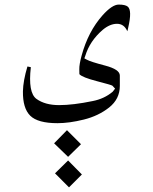

<svg xmlns="http://www.w3.org/2000/svg" viewBox="-20 -430 662 830"><path d="M274.4 248 213.9 189.5 269.5 132.8 330.1 193.4ZM278.3 379.9 217.8 319.3 274.4 263.7 334 324.2ZM355.5 -171.9Q371.1 -163.1 434.6 -146.5Q498 -129.9 498 -103.5V-58.6Q498 -2 451.7 34.7Q405.3 71.3 342.3 86.9Q279.3 102.5 228.5 102.5Q143.6 102.5 110.8 70.3Q78.1 38.1 79.1 -35.2Q80.1 -81.1 98.6 -142.6L113.3 -139.6Q100.6 -29.3 137.7 -2.4Q174.8 24.4 235.4 24.4Q295.9 24.4 380.9 6.8Q430.7 -2.9 466.8 -33.2L477.5 -46.9L465.8 -59.6Q462.9 -62.5 398.9 -79.1Q335 -95.7 323.2 -109.4Q323.2 -109.4 322.8 -130.4Q322.3 -151.4 333 -190.4Q361.3 -293.9 422.9 -363.3Q464.8 -410.2 493.2 -410.2Q521.5 -410.2 532.2 -401.4Q551.8 -385.7 534.2 -310.5Q533.2 -303.7 530.3 -294.9Q516.6 -327.1 485.8 -327.1Q455.1 -327.1 423.8 -300.8Q368.2 -252.9 348.6 -188.5L344.7 -177.7Z"/></svg>

Font: Thabit
Style: Regular
Weight: 500
Designer: Regenerated by Nadim Shaikli
Foundry: MAK Alagha
Version: 0.01